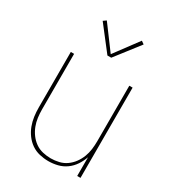

<svg xmlns="http://www.w3.org/2000/svg" viewBox="-182 -848 865 958"><g transform="rotate(30 250.0 -369.0)"><path d="M247 8Q221 8 195.5 2Q170 -4 149 -18.5Q128 -33 112.5 -54Q97 -75 88 -99Q79 -123 75.5 -148.5Q72 -174 72 -200V-520H91V-200Q91 -177 94 -153.5Q97 -130 105.5 -108Q114 -86 128 -67Q142 -48 161 -34.5Q180 -21 203.5 -15.5Q227 -10 250 -10Q273 -10 296.5 -15.5Q320 -21 339 -34.5Q358 -48 372 -67Q386 -86 394.5 -108Q403 -130 406 -153.5Q409 -177 409 -200V-520H428V0H409V-108Q400 -82 385 -59.5Q370 -37 348 -21Q326 -5 299.5 1.5Q273 8 247 8ZM239 -596 132 -734 149 -746 250 -610 351 -746 368 -734 261 -596Z"/></g></svg>

Font: Iosevka SS04 Thin
Style: Regular
Weight: 100
Monospace: yes
Designer: Belleve Invis
Foundry: Belleve Invis
Version: Version 19.0.0; ttfautohint (v1.8.4)